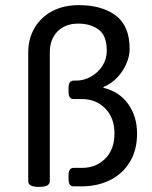

<svg xmlns="http://www.w3.org/2000/svg" viewBox="-20 -726 594 748"><path d="M90 -20V-521Q90 -575 114.5 -617Q139 -659 183.5 -682.5Q228 -706 287 -706Q377 -706 431 -665.5Q485 -625 485 -536Q485 -492 456.5 -449Q428 -406 383 -387V-384Q445 -369 479.5 -320.5Q514 -272 514 -206Q514 -141 485.5 -94.5Q457 -48 408 -24Q359 0 299 0H267Q257 0 252 -7Q247 -14 247 -30V-42Q247 -58 252 -65Q257 -72 267 -72H300Q354 -72 390 -108Q426 -144 426 -206Q426 -267 390 -303.5Q354 -340 300 -340H267Q257 -340 252 -347Q247 -354 247 -370V-382Q247 -398 252 -405Q257 -412 267 -412H277Q307 -412 334.5 -427.5Q362 -443 379 -469.5Q396 -496 396 -528Q396 -587 364.5 -610.5Q333 -634 285 -634Q234 -634 204 -603.5Q174 -573 174 -521V-20Q174 2 134 2H130Q90 2 90 -20Z"/></svg>

Font: Asap-Regular
Style: Regular
Weight: 400
Designer: Pablo Cosgaya
Foundry: Omnibus-Type
Version: Version 2.000; ttfautohint (v1.8)